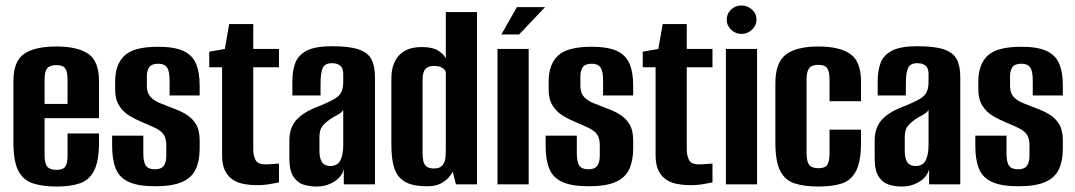

<svg xmlns="http://www.w3.org/2000/svg" viewBox="-20 -674 3931 702"><path d="M188 8Q136 8 100.5 -3.5Q65 -15 47 -49.5Q29 -84 29 -154V-377Q29 -450 68 -477Q107 -504 186 -504Q264 -504 303 -477Q342 -450 342 -377V-242H143V-107Q143 -77 152.5 -65Q162 -53 187 -53Q210 -53 218.5 -64.5Q227 -76 227 -107V-186H342V-155Q342 -85 324 -50Q306 -15 271.5 -3.5Q237 8 188 8ZM143 -294H227V-383Q227 -412 218.5 -424Q210 -436 186 -436Q162 -436 152.5 -424Q143 -412 143 -383Z M548 7Q486 7 451.5 -8.5Q417 -24 403.5 -57Q390 -90 390 -140V-178H504V-114Q504 -82 513 -68.5Q522 -55 547 -55Q569 -55 578.5 -67.5Q588 -80 588 -105V-143Q588 -167 579 -181Q570 -195 551 -204.5Q532 -214 503 -226Q476 -237 453 -251Q430 -265 415.5 -288Q401 -311 401 -347V-376Q401 -438 435 -470.5Q469 -503 558 -503Q617 -503 650 -488Q683 -473 696.5 -441.5Q710 -410 710 -362V-325H600V-381Q600 -414 590.5 -427.5Q581 -441 559 -441Q534 -441 525.5 -428Q517 -415 517 -396V-359Q517 -334 530.5 -319.5Q544 -305 566 -296.5Q588 -288 613 -278Q639 -269 661 -255.5Q683 -242 696.5 -220Q710 -198 710 -161V-131Q710 -86 695.5 -55Q681 -24 645.5 -8.5Q610 7 548 7Z M919 3Q896 3 873 -1Q850 -5 832 -16.5Q814 -28 803 -49.5Q792 -71 792 -107V-428H745V-485L802 -495L818 -586H906V-495H1000V-428H906V-127Q906 -106 914 -89.5Q922 -73 950 -73Q963 -73 980 -74.5Q997 -76 1000 -76V-7Q997 -7 972.5 -2Q948 3 919 3Z M1138 8Q1112 8 1089.5 1Q1067 -6 1052.5 -28.5Q1038 -51 1038 -95V-161Q1038 -208 1065.5 -237.5Q1093 -267 1152 -288Q1183 -301 1201 -311Q1219 -321 1227 -335.5Q1235 -350 1235 -375V-402Q1235 -418 1230 -426.5Q1225 -435 1215.5 -439Q1206 -443 1194 -443Q1168 -443 1160 -425.5Q1152 -408 1152 -367V-325H1049V-378Q1049 -415 1059.5 -443.5Q1070 -472 1101 -488.5Q1132 -505 1194 -505Q1257 -505 1291 -493.5Q1325 -482 1338 -457.5Q1351 -433 1351 -391V0H1237V-55Q1229 -26 1200.5 -9Q1172 8 1138 8ZM1187 -67Q1214 -67 1224.5 -87.5Q1235 -108 1235 -145V-272Q1229 -262 1215 -254.5Q1201 -247 1187 -238Q1168 -225 1158 -211.5Q1148 -198 1148 -174V-123Q1148 -102 1153 -89.5Q1158 -77 1167 -72Q1176 -67 1187 -67Z M1541 7Q1509 7 1485 0.5Q1461 -6 1444 -22Q1427 -38 1419 -68Q1411 -98 1411 -145V-386Q1411 -419 1420 -441Q1429 -463 1444 -476.5Q1459 -490 1478.5 -496Q1498 -502 1521 -502Q1561 -502 1581 -489.5Q1601 -477 1610 -461V-630H1724V0H1647L1635 -47Q1631 -37 1620 -24.5Q1609 -12 1590.5 -2.5Q1572 7 1541 7ZM1567 -58Q1582 -58 1590.5 -63.5Q1599 -69 1603.5 -78.5Q1608 -88 1609 -100Q1610 -112 1610 -126V-410Q1609 -415 1604.5 -420Q1600 -425 1591 -429Q1582 -433 1568 -433Q1553 -433 1544.5 -428.5Q1536 -424 1531.5 -416Q1527 -408 1526 -397.5Q1525 -387 1525 -374V-117Q1525 -100 1527.5 -86.5Q1530 -73 1539 -65.5Q1548 -58 1567 -58Z M1799 0V-495H1913V0ZM1813 -548 1870 -648H1973L1878 -548Z M2133 7Q2071 7 2036.5 -8.5Q2002 -24 1988.5 -57Q1975 -90 1975 -140V-178H2089V-114Q2089 -82 2098 -68.5Q2107 -55 2132 -55Q2154 -55 2163.5 -67.5Q2173 -80 2173 -105V-143Q2173 -167 2164 -181Q2155 -195 2136 -204.5Q2117 -214 2088 -226Q2061 -237 2038 -251Q2015 -265 2000.5 -288Q1986 -311 1986 -347V-376Q1986 -438 2020 -470.5Q2054 -503 2143 -503Q2202 -503 2235 -488Q2268 -473 2281.5 -441.5Q2295 -410 2295 -362V-325H2185V-381Q2185 -414 2175.5 -427.5Q2166 -441 2144 -441Q2119 -441 2110.5 -428Q2102 -415 2102 -396V-359Q2102 -334 2115.5 -319.5Q2129 -305 2151 -296.5Q2173 -288 2198 -278Q2224 -269 2246 -255.5Q2268 -242 2281.5 -220Q2295 -198 2295 -161V-131Q2295 -86 2280.5 -55Q2266 -24 2230.5 -8.5Q2195 7 2133 7Z M2504 3Q2481 3 2458 -1Q2435 -5 2417 -16.5Q2399 -28 2388 -49.5Q2377 -71 2377 -107V-428H2330V-485L2387 -495L2403 -586H2491V-495H2585V-428H2491V-127Q2491 -106 2499 -89.5Q2507 -73 2535 -73Q2548 -73 2565 -74.5Q2582 -76 2585 -76V-7Q2582 -7 2557.5 -2Q2533 3 2504 3Z M2634 0V-495H2748V0ZM2691 -550Q2669 -550 2653 -565.5Q2637 -581 2637 -602Q2637 -624 2653 -639Q2669 -654 2691 -654Q2713 -654 2729.5 -639Q2746 -624 2746 -602Q2746 -581 2729.5 -565.5Q2713 -550 2691 -550Z M2973 8Q2922 8 2886.5 -3Q2851 -14 2833 -48.5Q2815 -83 2815 -152V-370Q2815 -446 2854 -475Q2893 -504 2972 -504Q3050 -504 3089 -476.5Q3128 -449 3128 -377V-304H3013V-383Q3013 -412 3004.5 -424.5Q2996 -437 2972 -437Q2948 -437 2938.5 -424.5Q2929 -412 2929 -383V-115Q2929 -84 2938.5 -71.5Q2948 -59 2973 -59Q2996 -59 3004.5 -71Q3013 -83 3013 -115V-200H3128V-152Q3128 -84 3110 -49Q3092 -14 3057.5 -3Q3023 8 2973 8Z M3278 8Q3252 8 3229.5 1Q3207 -6 3192.5 -28.5Q3178 -51 3178 -95V-161Q3178 -208 3205.5 -237.5Q3233 -267 3292 -288Q3323 -301 3341 -311Q3359 -321 3367 -335.5Q3375 -350 3375 -375V-402Q3375 -418 3370 -426.5Q3365 -435 3355.5 -439Q3346 -443 3334 -443Q3308 -443 3300 -425.5Q3292 -408 3292 -367V-325H3189V-378Q3189 -415 3199.5 -443.5Q3210 -472 3241 -488.5Q3272 -505 3334 -505Q3397 -505 3431 -493.5Q3465 -482 3478 -457.5Q3491 -433 3491 -391V0H3377V-55Q3369 -26 3340.5 -9Q3312 8 3278 8ZM3327 -67Q3354 -67 3364.5 -87.5Q3375 -108 3375 -145V-272Q3369 -262 3355 -254.5Q3341 -247 3327 -238Q3308 -225 3298 -211.5Q3288 -198 3288 -174V-123Q3288 -102 3293 -89.5Q3298 -77 3307 -72Q3316 -67 3327 -67Z M3704 7Q3642 7 3607.5 -8.5Q3573 -24 3559.5 -57Q3546 -90 3546 -140V-178H3660V-114Q3660 -82 3669 -68.5Q3678 -55 3703 -55Q3725 -55 3734.5 -67.5Q3744 -80 3744 -105V-143Q3744 -167 3735 -181Q3726 -195 3707 -204.5Q3688 -214 3659 -226Q3632 -237 3609 -251Q3586 -265 3571.5 -288Q3557 -311 3557 -347V-376Q3557 -438 3591 -470.5Q3625 -503 3714 -503Q3773 -503 3806 -488Q3839 -473 3852.5 -441.5Q3866 -410 3866 -362V-325H3756V-381Q3756 -414 3746.5 -427.5Q3737 -441 3715 -441Q3690 -441 3681.5 -428Q3673 -415 3673 -396V-359Q3673 -334 3686.5 -319.5Q3700 -305 3722 -296.5Q3744 -288 3769 -278Q3795 -269 3817 -255.5Q3839 -242 3852.5 -220Q3866 -198 3866 -161V-131Q3866 -86 3851.5 -55Q3837 -24 3801.5 -8.5Q3766 7 3704 7Z"/></svg>

Font: Alumni Sans
Style: Bold
Weight: 700
Designer: Robert E. Leuschke
Foundry: Robert E. Leuschke
Version: Version 1.018